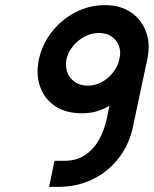

<svg xmlns="http://www.w3.org/2000/svg" viewBox="-20 -730 602 751"><path d="M390 -710Q344 -710 302 -694Q260 -678 225 -649Q190 -620 166 -581.5Q142 -543 132 -498Q120 -438 137 -390.5Q154 -343 195.5 -315Q237 -287 300 -287Q334 -287 358 -294.5Q382 -302 395 -309.5Q408 -317 408 -316L397 -263Q388 -221 367.5 -184Q347 -147 313.5 -124Q280 -101 232 -101H193L172 1H207Q282 1 343 -29Q404 -59 445.5 -113Q487 -167 501 -239L556 -498Q569 -557 551.5 -605Q534 -653 492.5 -681.5Q451 -710 390 -710ZM367 -601Q396 -601 416 -587.5Q436 -574 445 -551Q454 -528 447 -499Q443 -478 431 -459Q419 -440 402 -425.5Q385 -411 365 -403Q345 -395 323 -395Q302 -395 284.5 -403Q267 -411 255.5 -425.5Q244 -440 240 -459Q236 -478 240 -499Q245 -520 257.5 -538.5Q270 -557 287 -571Q304 -585 325 -593Q346 -601 367 -601Z"/></svg>

Font: Advent Pro
Style: Bold Italic
Weight: 700
Italic angle: -12°
Designer: VivaRado, Andreas Kalpakidis
Foundry: VivaRado, Andreas Kalpakidis
Version: Version 3.000